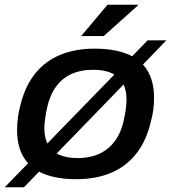

<svg xmlns="http://www.w3.org/2000/svg" viewBox="-32 -743 721 809"><path d="M289 12Q208 12 152.5 -10.5Q97 -33 68.5 -79Q40 -125 40 -195Q40 -222 43.5 -248.5Q47 -275 54 -300Q74 -381 116.5 -433.5Q159 -486 222 -512Q285 -538 367 -538Q448 -538 504 -515.5Q560 -493 588.5 -447Q617 -401 617 -331Q617 -305 614 -281Q611 -257 604 -232Q585 -150 542.5 -96Q500 -42 436.5 -15Q373 12 289 12ZM295 -77Q349 -77 389.5 -96.5Q430 -116 456.5 -155Q483 -194 493 -254Q497 -273 498.5 -286Q500 -299 500.5 -308Q501 -317 501 -325Q501 -367 484.5 -394.5Q468 -422 437 -435.5Q406 -449 361 -449Q307 -449 266.5 -430Q226 -411 200 -372Q174 -333 163 -273Q160 -254 158 -241Q156 -228 155.5 -219Q155 -210 155 -202Q155 -160 171 -132Q187 -104 218.5 -90.5Q250 -77 295 -77ZM-12 46 590 -573H669L69 46ZM310 -591 421 -723H549V-720L405 -591Z"/></svg>

Font: Archivo SemiExpanded Medium
Style: Italic
Weight: 500
Width: 6
Italic angle: -10°
Designer: Hector Gatti
Foundry: Omnibus-Type
Version: Version 2.001